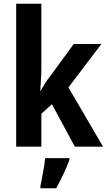

<svg xmlns="http://www.w3.org/2000/svg" viewBox="-20 -780 568 1021"><path d="M200 -424Q200 -388 198 -359Q196 -330 194 -296H195Q210 -321 220 -337.5Q230 -354 245 -372L372 -546H519L344 -315L528 0H378L256 -226L200 -175V0H66V-760H200ZM349 71Q321 145 279 221H195V208Q199 190 204 163.5Q209 137 213.5 110Q218 83 220 61H349Z"/></svg>

Font: Noto Sans Gujarati Condensed
Style: Bold
Weight: 700
Width: 3
Designer: Jelle Bosma - Monotype Design Team, Universal Thirst
Foundry: Monotype Imaging Inc.
Version: Version 2.106; ttfautohint (v1.8.4.7-5d5b)